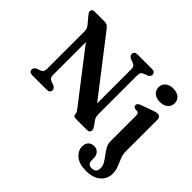

<svg xmlns="http://www.w3.org/2000/svg" viewBox="-199 -993 1508 1508"><g transform="rotate(45 555.0 -238.5)"><path d="M281.5 -29.5Q281.5 0 245.5 0H86.5Q50 0 50 -29.5Q50 -51 76.5 -62.5L96.5 -69Q116 -76 124 -86.2Q132 -96.5 132 -118V-532Q132 -552.5 126.8 -564.2Q121.5 -576 108.5 -592L67.5 -640.5Q58.5 -651.5 53.8 -658.8Q49 -666 49 -675Q49 -700 79.5 -700H186.5Q203 -700 214.2 -695.2Q225.5 -690.5 238.5 -674L602 -204V-582Q602 -603.5 594 -613.5Q586 -623.5 566 -631L546 -637.5Q519.5 -649 519.5 -670.5Q519.5 -700 555.5 -700H715Q751 -700 751 -670.5Q751 -649 724.5 -637.5L704.5 -631Q684.5 -624 676.8 -614Q669 -604 669 -582V-154Q669 -120 683.5 -98L709 -63.5Q718 -50.5 721 -43.2Q724 -36 724 -28Q724 0 692.5 0H568.5Q541 0 541 -24Q541 -34 536 -42.8Q531 -51.5 515.5 -72L199 -482V-118Q199 -96.5 206.8 -86.5Q214.5 -76.5 235 -69L255 -62.5Q281.5 -51 281.5 -29.5ZM942.5 -560Q902 -560 877.5 -580.8Q853 -601.5 853 -635.5Q853 -669 877.5 -689.5Q902 -710 942.5 -710Q983.5 -710 1008 -689.5Q1032.5 -669 1032.5 -635.5Q1032.5 -601.5 1008 -580.8Q983.5 -560 942.5 -560ZM1027.5 -96.5Q1027.5 -63.5 1040.5 -31.5Q1053.5 0.5 1066.5 32.8Q1079.5 65 1079.5 98Q1079.5 159 1035.2 196Q991 233 916.5 233Q838 233 797.8 198.8Q757.5 164.5 757.5 119Q757.5 84.5 775.5 66.8Q793.5 49 823.5 49Q853 49 870.2 68.5Q887.5 88 887.5 120V142Q887.5 187.5 932.5 187Q981.5 187 981.5 135Q981.5 110 967.2 86Q953 62 934 37.5Q915 13 900.8 -12.2Q886.5 -37.5 886.5 -64.5V-352Q886.5 -367.5 881.8 -374Q877 -380.5 868 -383L843.5 -385Q824 -391 824 -408Q824 -426.5 851 -437L939.5 -469Q959 -476.5 971.5 -480Q984 -483.5 995 -483.5Q1010.5 -483.5 1019 -474.2Q1027.5 -465 1027.5 -449.5Z"/></g></svg>

Font: Fraunces 9pt S050 SemiBold
Style: Regular
Weight: 600
Version: Version 1.000; ttfautohint (v1.8.3)